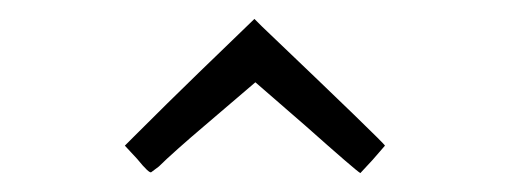

<svg xmlns="http://www.w3.org/2000/svg" viewBox="-20 -714 540 203"><path d="M190 -637 249 -694 257 -686Q387 -562 387 -560Q381 -553 374 -545L361 -531Q357 -533 303 -581L250 -627L195 -580Q182 -569 168.5 -557Q155 -545 148 -538L140 -532Q138 -530 125 -546L112 -560L122 -570Q158 -606 190 -637Z"/></svg>

Font: KaTeX_Main
Style: Regular
Weight: 400
Version: Version 1.1; ttfautohint (v1.3)